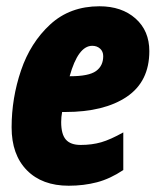

<svg xmlns="http://www.w3.org/2000/svg" viewBox="-20 -582 502 612"><path d="M17 -176Q17 -269 47 -357.5Q77 -446 140 -504Q203 -562 297 -562Q368 -562 412 -523Q456 -484 456 -419Q456 -322 384 -273.5Q312 -225 188 -225H178Q175 -209 175 -193Q175 -154 190 -137Q205 -120 237 -120Q273 -120 302.5 -128.5Q332 -137 373 -160V-40Q331 -12 289 -1Q247 10 199 10Q114 10 65.5 -39.5Q17 -89 17 -176ZM204 -339Q263 -339 286 -355.5Q309 -372 309 -403Q309 -418 299 -427Q289 -436 274 -436Q229 -436 202 -339Z"/></svg>

Font: Noto Sans UI CondBlack
Style: Italic
Weight: 900
Width: 3
Italic angle: -12°
Designer: Monotype Design Team
Foundry: Monotype Imaging Inc.
Version: Version 1.001